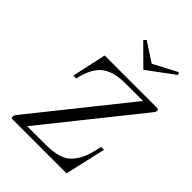

<svg xmlns="http://www.w3.org/2000/svg" viewBox="-261 -1062 1189 1189"><g transform="rotate(45 333.0 -467.5)"><path d="M58.1 -11.2Q58.1 -23.4 69.8 -38.1L561 -651.9H405.8Q302.7 -651.9 247.8 -608.4Q192.9 -564.9 169.9 -458H145L193.8 -683.1H640.1Q656.2 -683.1 661.1 -681.6Q666 -680.2 666 -671.9Q666 -659.7 654.8 -647L164.1 -34.2H327.1Q394 -34.2 439 -49.1Q483.9 -64 511 -97.9Q538.1 -131.8 552 -168.9Q565.9 -206.1 579.1 -267.1H604L543 0H84Q66.9 0 62.5 -1.7Q58.1 -3.4 58.1 -11.2ZM294.9 -919.9 310.1 -935.1 436 -853 591.8 -935.1 600.6 -918.9 425.8 -790Z"/></g></svg>

Font: CMU Serif Extra
Style: RomanSlanted
Weight: 500
Italic angle: -9.46001°
Version: Version 0.7.0